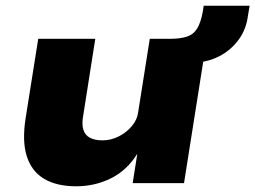

<svg xmlns="http://www.w3.org/2000/svg" viewBox="-20 -642 895 673"><path d="M247 11Q179 11 135 -15Q91 -41 74 -94Q57 -147 70 -229L114 -506H314L272 -239Q266 -208 272 -188Q278 -168 295.5 -159Q313 -150 339 -150Q369 -150 396.5 -164Q424 -178 442.5 -200.5Q461 -223 464 -247L505 -506H705L625 0H445L461 -101H460Q424 -44 368 -16.5Q312 11 247 11ZM674 -423 574 -492 576 -506Q612 -506 635 -513.5Q658 -521 671 -542Q684 -563 691 -602L694 -622H855L848 -580Q842 -539 818 -505Q794 -471 757 -449.5Q720 -428 674 -423Z"/></svg>

Font: Nunito Sans 7pt SemiExpanded Black
Style: Italic
Weight: 900
Width: 6
Italic angle: -9°
Designer: Vernon Adams
Foundry: Vernon Adams
Version: Version 3.101;gftools[0.9.27]